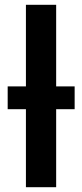

<svg xmlns="http://www.w3.org/2000/svg" viewBox="-20 -780 343 800"><path d="M88 0V-325H12V-420H88V-760H214V-420H291V-325H214V0Z"/></svg>

Font: Noto Sans SemiBold
Style: Regular
Weight: 600
Designer: Monotype Design Team
Foundry: Monotype Imaging Inc.
Version: Version 2.007